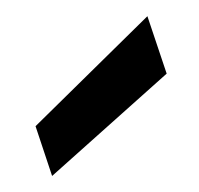

<svg xmlns="http://www.w3.org/2000/svg" viewBox="-48 -800 320 308"><g transform="rotate(-15 112.5 -646.0)"><path d="M5 -542 0 -626 219 -750 225 -653Z"/></g></svg>

Font: DM Sans 20pt SemiBold
Style: Regular
Weight: 600
Version: Version 4.004;gftools[0.9.30]